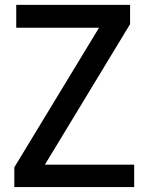

<svg xmlns="http://www.w3.org/2000/svg" viewBox="-20 -759 602 779"><path d="M507.8 -661.1 162.1 -90.8H524.4V0H38.1V-80.1L381.8 -646.5H45.9V-739.3H507.8Z"/></svg>

Font: RobotoJAA
Style: Medium
Weight: 500
Version: Version 2.05; 2016-11-05